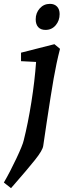

<svg xmlns="http://www.w3.org/2000/svg" viewBox="-66 -740 359 995"><path d="M57 -13Q79 -100 96.5 -210Q114 -320 121 -419L43 -423V-467L216 -511L245 -487Q226 -413 212 -332.5Q198 -252 176 -106Q169 -55 158 16Q155 39 115.5 88.5Q76 138 6 218L-9 235L-46 206Q-14 151 19 81Q52 11 57 -13ZM119 -640Q119 -673 140 -696.5Q161 -720 193 -720Q216 -720 229.5 -706Q243 -692 243 -667Q243 -633 222.5 -609Q202 -585 170 -585Q145 -585 132 -599.5Q119 -614 119 -640Z"/></svg>

Font: Andada Pro SemiBold
Style: Italic
Weight: 600
Italic angle: -6.99998°
Designer: Carolina Giovagnoli
Foundry: Huerta Tipografica
Version: Version 3.005